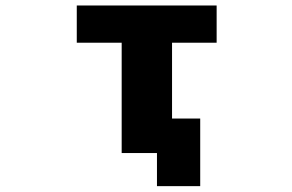

<svg xmlns="http://www.w3.org/2000/svg" viewBox="-20 -544 1040 685"><path d="M694.3 -121.1V120.1H540V2H534.2H414.1V-391.6H253.9V-524.4H752.9V-391.6H593.8V-121.1Z"/></svg>

Font: GenEi Gothic M Heavy
Style: Regular
Weight: 800
Designer: o_tamon (Modified); [Source Han Sans]
Ryoko NISHIZUKA  (kana & ideographs); Paul D. Hunt (Latin, Greek & Cyrillic); Wenl
Version: Version 1.1a;Original Version 1.004